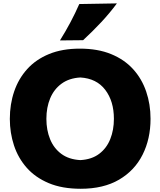

<svg xmlns="http://www.w3.org/2000/svg" viewBox="-20 -1119 962 1154"><path d="M465.3 15.6Q353.5 15.6 272.9 -18.3Q192.4 -52.2 140.6 -110.8Q88.9 -169.4 64 -245.1Q39.1 -320.8 39.1 -404.3Q39.1 -492.7 65.2 -569.3Q91.3 -646 143.6 -703.9Q195.8 -761.7 274.9 -794.2Q354 -826.7 460 -826.7Q567.9 -826.7 647.7 -793.9Q727.5 -761.2 780 -703.4Q832.5 -645.5 858.6 -568.8Q884.8 -492.2 884.8 -404.8Q884.8 -284.2 836.9 -189Q789.1 -93.8 695.6 -39.1Q602.1 15.6 465.3 15.6ZM462.9 -156.7Q531.7 -160.6 576.4 -194.6Q621.1 -228.5 642.8 -283.2Q664.6 -337.9 664.6 -404.8Q664.6 -510.7 612.5 -579.1Q560.5 -647.5 462.9 -653.3Q395.5 -649.4 350.1 -616.2Q304.7 -583 281.7 -528.3Q258.8 -473.6 258.8 -404.8Q258.8 -337.4 281 -282.7Q303.2 -228 348.4 -194.3Q393.6 -160.6 462.9 -156.7ZM340.3 -876Q408.2 -984.4 456.5 -1094.7L682.6 -1098.6Q640.6 -1041.5 588.6 -985.8Q536.6 -930.2 479.5 -877.4Z"/></svg>

Font: Pinar-DS4-FD ExtraBold
Style: Regular
Weight: 800
Designer: Amin Abedi
Version: Version 3.000